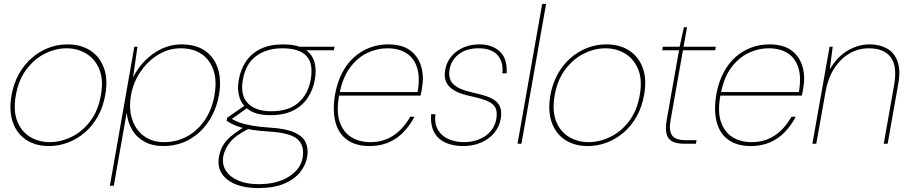

<svg xmlns="http://www.w3.org/2000/svg" viewBox="-20 -735 4659 982"><path d="M230 12Q163 12 115 -19Q67 -50 46 -108.5Q25 -167 39 -248Q50 -309 77 -357Q104 -405 142.5 -438.5Q181 -472 227.5 -490Q274 -508 325 -508Q393 -508 441.5 -477Q490 -446 511.5 -387.5Q533 -329 518 -248Q507 -187 480 -139Q453 -91 414 -57.5Q375 -24 328 -6Q281 12 230 12ZM234 -8Q290 -8 345 -34.5Q400 -61 441 -114.5Q482 -168 496 -248Q510 -327 488 -380.5Q466 -434 421 -461Q376 -488 321 -488Q265 -488 210.5 -461Q156 -434 115.5 -380.5Q75 -327 61 -248Q47 -168 68.5 -114.5Q90 -61 134.5 -34.5Q179 -8 234 -8Z M542 215 667 -496H683L661 -342H662Q684 -386 721 -424Q758 -462 806 -485Q854 -508 907 -508Q983 -508 1030 -474.5Q1077 -441 1095 -382.5Q1113 -324 1100 -249Q1090 -193 1065.5 -145.5Q1041 -98 1004 -62.5Q967 -27 919.5 -7.5Q872 12 815 12Q761 12 720.5 -9.5Q680 -31 656.5 -70Q633 -109 628 -159L562 215ZM819 -8Q883 -8 936.5 -37Q990 -66 1027 -120Q1064 -174 1077 -248Q1090 -322 1072 -375.5Q1054 -429 1011 -458.5Q968 -488 904 -488Q844 -488 790.5 -456Q737 -424 699.5 -369.5Q662 -315 650 -248Q638 -179 656 -124.5Q674 -70 716.5 -39Q759 -8 819 -8Z M1299 227Q1233 227 1185 207.5Q1137 188 1114 152Q1091 116 1100 66Q1106 35 1120 10Q1134 -15 1162 -38.5Q1190 -62 1235 -89L1255 -78Q1187 -44 1158.5 -10Q1130 24 1122 64Q1115 107 1136 139Q1157 171 1200 189Q1243 207 1302 207Q1397 207 1457.5 168.5Q1518 130 1528 71Q1538 10 1502 -22.5Q1466 -55 1360 -62Q1309 -65 1273 -70.5Q1237 -76 1212 -83.5Q1187 -91 1170 -99.5Q1153 -108 1139 -117L1142 -133L1236 -198L1256 -191L1155 -119L1151 -133Q1164 -128 1177.5 -120.5Q1191 -113 1212 -106Q1233 -99 1269 -92.5Q1305 -86 1364 -82Q1443 -77 1486 -57.5Q1529 -38 1543.5 -6.5Q1558 25 1551 68Q1544 109 1515 145.5Q1486 182 1433 204.5Q1380 227 1299 227ZM1363 -146Q1296 -146 1257.5 -170Q1219 -194 1205.5 -235Q1192 -276 1201 -326Q1211 -381 1238.5 -421.5Q1266 -462 1313 -485Q1360 -508 1427 -508Q1497 -508 1535.5 -485Q1574 -462 1587 -421.5Q1600 -381 1590 -326Q1581 -276 1554 -235Q1527 -194 1480 -170Q1433 -146 1363 -146ZM1367 -166Q1457 -166 1506.5 -210Q1556 -254 1569 -327Q1584 -410 1547 -449Q1510 -488 1424 -488Q1345 -488 1291 -449Q1237 -410 1222 -327Q1208 -247 1248 -206.5Q1288 -166 1367 -166ZM1517 -478 1511 -496H1691L1688 -478Z M1870 12Q1799 12 1754.5 -20.5Q1710 -53 1695 -113Q1680 -173 1694 -254Q1705 -314 1729.5 -361.5Q1754 -409 1790 -441.5Q1826 -474 1870.5 -491Q1915 -508 1965 -508Q2038 -508 2079.5 -476Q2121 -444 2135 -392.5Q2149 -341 2138 -282Q2137 -272 2135 -264.5Q2133 -257 2131 -246H1704L1707 -264H2116Q2129 -340 2113 -389.5Q2097 -439 2058 -463.5Q2019 -488 1961 -488Q1909 -488 1859 -464.5Q1809 -441 1771 -390.5Q1733 -340 1717 -259L1715 -250Q1699 -165 1717.5 -111.5Q1736 -58 1777.5 -33Q1819 -8 1874 -8Q1942 -8 1993 -42.5Q2044 -77 2078 -138H2100Q2077 -94 2044.5 -60Q2012 -26 1968.5 -7Q1925 12 1870 12Z M2348 12Q2298 12 2259.5 -5Q2221 -22 2201 -58Q2181 -94 2185 -151H2207Q2201 -101 2221 -69Q2241 -37 2276.5 -22.5Q2312 -8 2352 -8Q2395 -8 2430.5 -22.5Q2466 -37 2489 -63.5Q2512 -90 2518 -124Q2525 -164 2513 -185.5Q2501 -207 2470 -219.5Q2439 -232 2388 -243Q2349 -251 2322 -263Q2295 -275 2279 -291Q2263 -307 2257.5 -328.5Q2252 -350 2257 -378Q2264 -417 2288 -446Q2312 -475 2349 -491.5Q2386 -508 2432 -508Q2498 -508 2537 -471Q2576 -434 2571 -360H2549Q2556 -417 2525 -452.5Q2494 -488 2428 -488Q2365 -488 2326 -457.5Q2287 -427 2279 -378Q2275 -353 2281.5 -331.5Q2288 -310 2313 -293Q2338 -276 2388 -264Q2424 -256 2455 -247Q2486 -238 2507.5 -224Q2529 -210 2538 -187Q2547 -164 2541 -127Q2534 -87 2508 -55.5Q2482 -24 2441 -6Q2400 12 2348 12Z M2627 0 2753 -715H2773L2647 0Z M2986 12Q2919 12 2871 -19Q2823 -50 2802 -108.5Q2781 -167 2795 -248Q2806 -309 2833 -357Q2860 -405 2898.5 -438.5Q2937 -472 2983.5 -490Q3030 -508 3081 -508Q3149 -508 3197.5 -477Q3246 -446 3267.5 -387.5Q3289 -329 3274 -248Q3263 -187 3236 -139Q3209 -91 3170 -57.5Q3131 -24 3084 -6Q3037 12 2986 12ZM2990 -8Q3046 -8 3101 -34.5Q3156 -61 3197 -114.5Q3238 -168 3252 -248Q3266 -327 3244 -380.5Q3222 -434 3177 -461Q3132 -488 3077 -488Q3021 -488 2966.5 -461Q2912 -434 2871.5 -380.5Q2831 -327 2817 -248Q2803 -168 2824.5 -114.5Q2846 -61 2890.5 -34.5Q2935 -8 2990 -8Z M3478 0Q3442 0 3419.5 -11Q3397 -22 3389.5 -49Q3382 -76 3390 -122L3453 -478H3367L3370 -496H3456L3478 -596H3494L3476 -496H3641L3638 -478H3473L3410 -122Q3400 -67 3417.5 -42.5Q3435 -18 3485 -18H3543L3539 0Z M3820 12Q3749 12 3704.5 -20.5Q3660 -53 3645 -113Q3630 -173 3644 -254Q3655 -314 3679.5 -361.5Q3704 -409 3740 -441.5Q3776 -474 3820.5 -491Q3865 -508 3915 -508Q3988 -508 4029.5 -476Q4071 -444 4085 -392.5Q4099 -341 4088 -282Q4087 -272 4085 -264.5Q4083 -257 4081 -246H3654L3657 -264H4066Q4079 -340 4063 -389.5Q4047 -439 4008 -463.5Q3969 -488 3911 -488Q3859 -488 3809 -464.5Q3759 -441 3721 -390.5Q3683 -340 3667 -259L3665 -250Q3649 -165 3667.5 -111.5Q3686 -58 3727.5 -33Q3769 -8 3824 -8Q3892 -8 3943 -42.5Q3994 -77 4028 -138H4050Q4027 -94 3994.5 -60Q3962 -26 3918.5 -7Q3875 12 3820 12Z M4135 0 4223 -496H4239L4224 -382H4225Q4265 -448 4318.5 -478Q4372 -508 4427 -508Q4478 -508 4515.5 -487.5Q4553 -467 4570 -422.5Q4587 -378 4574 -305L4520 0H4500L4553 -300Q4570 -397 4535.5 -442.5Q4501 -488 4423 -488Q4372 -488 4326.5 -462.5Q4281 -437 4248 -387Q4215 -337 4202 -264L4155 0Z"/></svg>

Font: DM Sans 28pt Thin
Style: Italic
Weight: 250
Italic angle: -10°
Version: Version 4.004;gftools[0.9.30]